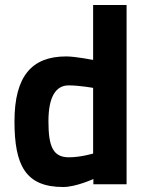

<svg xmlns="http://www.w3.org/2000/svg" viewBox="-20 -738 589 769"><path d="M256 -108C193 -108 174 -150 174 -252C174 -353 205 -396 255 -396C298 -396 353 -386 353 -386V-123C353 -123 303 -108 256 -108ZM353 -718V-498C353 -498 282 -512 245 -512C109 -512 38 -435 38 -252C38 -76 82 11 233 11C284 11 354 -21 354 -21V0H487V-718Z"/></svg>

Font: RazerF5
Style: Bold
Weight: 700
Foundry: Razer Inc.
Version: Version 2